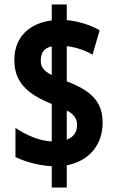

<svg xmlns="http://www.w3.org/2000/svg" viewBox="-20 -779 521 857"><path d="M211 -37V58H278V-41C380 -61 438 -134 438 -231C438 -326 388 -373 278 -416V-573C315 -569 357 -556 393 -535L425 -644C378 -670 326 -685 278 -689V-759H211V-688C113 -675 44 -616 44 -511C44 -414 99 -360 211 -315V-148C157 -149 95 -177 49 -208V-78C97 -55 157 -40 211 -37ZM211 -572V-444C176 -462 162 -479 162 -508C162 -541 174 -564 211 -572ZM278 -156V-286C308 -270 324 -251 324 -221C324 -191 310 -167 278 -156Z"/></svg>

Font: Noto Sans Myanmar ExtraCondensed ExtraBold
Style: Regular
Weight: 800
Width: 2
Designer: Monotype Design Team
Foundry: Monotype Imaging Inc.
Version: Version 2.107